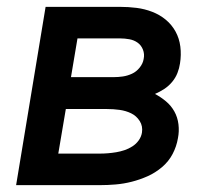

<svg xmlns="http://www.w3.org/2000/svg" viewBox="-20 -540 640 560"><path d="M27 0 113 -520H330Q355 -520 378.5 -517Q402 -514 424 -505.5Q446 -497 463.5 -482.5Q481 -468 492 -448Q503 -428 506 -404Q509 -380 505 -355Q503 -341 497.5 -327Q492 -313 482 -301Q472 -289 459 -280.5Q446 -272 432 -266Q449 -257 464 -244.5Q479 -232 488.5 -215Q498 -198 500.5 -177.5Q503 -157 499 -137Q495 -113 483.5 -91Q472 -69 452.5 -52.5Q433 -36 410.5 -26Q388 -16 364.5 -10Q341 -4 317.5 -2Q294 0 271 0ZM187 -315H311Q325 -315 338.5 -317Q352 -319 365 -325Q378 -331 387.5 -343Q397 -355 399 -368Q402 -382 397 -395Q392 -408 381.5 -415.5Q371 -423 357.5 -425.5Q344 -428 330 -428H206ZM150 -92H271Q283 -92 295 -93Q307 -94 319 -96Q331 -98 343 -102Q355 -106 366 -113Q377 -120 384.5 -130.5Q392 -141 394 -153Q397 -172 387.5 -187Q378 -202 362.5 -209.5Q347 -217 329 -219.5Q311 -222 292 -222H172Z"/></svg>

Font: Iosevka SS04 SmBd Ex Obl
Style: Regular
Weight: 600
Width: 7
Italic angle: -9°
Monospace: yes
Designer: Belleve Invis
Foundry: Belleve Invis
Version: Version 19.0.0; ttfautohint (v1.8.4)